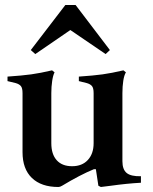

<svg xmlns="http://www.w3.org/2000/svg" viewBox="-20 -739 613 767"><path d="M543 -35V-9Q487 -6 423 3L383 8L373 3L363 -63H355Q301 -41 228 3Q220 8 213 8Q145 8 107.5 -28Q70 -64 70 -131V-367Q70 -387 63.5 -395Q57 -403 43 -407L10 -415V-433Q69 -437 105 -442Q141 -447 188 -458L198 -450Q192 -439 188.5 -416Q185 -393 185 -367V-167Q185 -123 206.5 -99Q228 -75 268 -75Q308 -75 331 -100Q354 -125 354 -167V-367Q354 -387 347.5 -395Q341 -403 327 -407L295 -415V-433Q354 -437 390 -442Q426 -447 473 -458L483 -450Q476 -439 472.5 -416.5Q469 -394 469 -367V-95Q469 -62 486 -48Q503 -34 543 -35ZM419 -539 402 -523 261 -619 121 -523 103 -539 241 -719H282Z"/></svg>

Font: Ibarra Real Nova
Style: Bold
Weight: 700
Designer: Jose Maria Ribagorda & Octavio Pardo
Foundry: Jose Maria Ribagorda
Version: Version 1.014